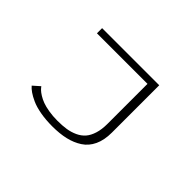

<svg xmlns="http://www.w3.org/2000/svg" viewBox="-125 -996 1300 1300"><g transform="rotate(45 525.0 -345.5)"><path d="M776 -700V-246.5Q776 -175 752.2 -124.2Q728.5 -73.5 684.5 -45Q640.5 -16.5 585.5 -3.8Q530.5 9 460 9Q398 9 345.5 -0.5Q293 -10 258.2 -25.8Q223.5 -41.5 201.8 -56.8Q180 -72 167 -87.5L216 -131Q223.5 -120.5 234 -110.2Q244.5 -100 265 -87.2Q285.5 -74.5 310.8 -65Q336 -55.5 374.8 -49Q413.5 -42.5 458.5 -42.5Q506 -42.5 542.5 -48.2Q579 -54 612 -69.2Q645 -84.5 666.5 -109.2Q688 -134 700.5 -173.8Q713 -213.5 713 -267V-650.5H229V-700Z"/></g></svg>

Font: League Mono Extended UltraLight
Style: Regular
Weight: 200
Width: 9
Designer: Tyler Finck
Foundry: The League of Moveable Type / Tyler Finck
Version: Version 2.210